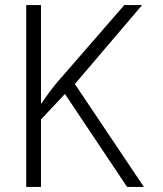

<svg xmlns="http://www.w3.org/2000/svg" viewBox="-20 -734 640 754"><path d="M83 -714H141V-326Q174 -374 203 -409L468 -714H538L274 -404L545 0H479L235 -365L141 -265V0H83Z"/></svg>

Font: Noto Sans Mono UI Light
Style: Regular
Weight: 300
Monospace: yes
Designer: Monotype Design team
Foundry: Monotype Imaging Inc.
Version: Version 1.000